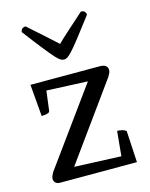

<svg xmlns="http://www.w3.org/2000/svg" viewBox="-107 -762 651 832"><g transform="rotate(-15 219.0 -346.5)"><path d="M58 0Q45 0 38 -7Q31 -14 31 -24Q31 -31 34 -38Q37 -45 41 -52L302 -412L335 -391L89 -402L107 -423L93 -313Q92 -307 85.5 -304.5Q79 -302 71 -301Q63 -300 56 -300L44 -443H354Q373 -443 381.5 -436Q390 -429 390 -418Q390 -411 387 -404Q384 -397 379 -389L120 -30L81 -53L368 -41L342 -16L355 -153Q366 -153 376.5 -150.5Q387 -148 395 -142L403 0ZM214 -511Q206 -511 198 -515.5Q190 -520 176 -535.5Q162 -551 136 -583.5Q110 -616 67 -673Q67 -682 73 -687.5Q79 -693 89 -693Q136 -651 166 -624.5Q196 -598 214 -581Q231 -598 260.5 -624.5Q290 -651 337 -693Q348 -693 353.5 -687.5Q359 -682 359 -673Q316 -616 290.5 -583.5Q265 -551 250.5 -535.5Q236 -520 228.5 -515.5Q221 -511 214 -511Z"/></g></svg>

Font: Petrona
Style: Regular
Weight: 400
Designer: Ringo R. Seeber
Foundry: Ringo R. Seeber
Version: Version 2.001; ttfautohint (v1.8.3)